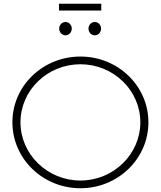

<svg xmlns="http://www.w3.org/2000/svg" viewBox="-20 -1001 856 1022"><path d="M294 -981V-945H519V-981ZM329 -884C310 -884 295 -868 295 -849C295 -829 310 -813 329 -813C347 -813 362 -829 362 -849C362 -868 347 -884 329 -884ZM485 -884C466 -884 451 -868 451 -849C451 -829 466 -813 485 -813C503 -813 518 -829 518 -849C518 -868 503 -884 485 -884ZM408 -700C208 -700 46 -544 46 -350C46 -156 208 1 408 1C608 1 770 -156 770 -350C770 -544 608 -700 408 -700ZM408 -659C583 -659 727 -521 727 -350C727 -179 583 -40 408 -40C233 -40 89 -179 89 -350C89 -521 233 -659 408 -659Z"/></svg>

Font: Montserrat ExtraLight
Style: Regular
Weight: 250
Designer: Julieta Ulanovsky
Foundry: Julieta Ulanovsky
Version: Version 4.000